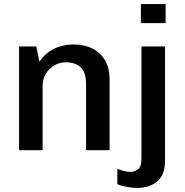

<svg xmlns="http://www.w3.org/2000/svg" viewBox="-20 -740 913 946"><path d="M74 0V-511H159L174 -436Q203 -478 246 -499.5Q289 -521 342 -521Q395 -521 435 -501Q475 -481 497.5 -442.5Q520 -404 520 -348V0H404V-327Q404 -384 377.5 -408.5Q351 -433 304 -433Q273 -433 247 -417.5Q221 -402 205.5 -376Q190 -350 190 -317V0ZM655 186Q641 186 622.5 183.5Q604 181 587 177Q570 173 558 167V92Q570 97 589.5 102Q609 107 620 107Q641 107 659 95Q677 83 677 39V-511H793V53Q793 121 755 153.5Q717 186 655 186ZM674 -626V-720H796V-626Z"/></svg>

Font: Chivo Medium
Style: Regular
Weight: 500
Designer: Hector Gatti
Foundry: Omnibus-Type
Version: Version 2.002